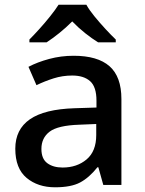

<svg xmlns="http://www.w3.org/2000/svg" viewBox="-20 -786 615 816"><path d="M293 -549Q395 -549 445.5 -504.5Q496 -460 496 -365V0H419L398 -75H394Q359 -31 320.5 -10.5Q282 10 214 10Q141 10 93 -30Q45 -70 45 -154Q45 -236 107 -279Q169 -322 297 -326L390 -329V-358Q390 -417 363 -441Q336 -465 287 -465Q246 -465 208 -453Q170 -441 135 -424L101 -502Q139 -522 189 -535.5Q239 -549 293 -549ZM317 -256Q226 -253 191 -226.5Q156 -200 156 -153Q156 -111 181 -92.5Q206 -74 246 -74Q307 -74 348 -108.5Q389 -143 389 -212V-259ZM347 -766Q359 -744 381.5 -716.5Q404 -689 428.5 -662.5Q453 -636 472 -618V-606H397Q371 -622 342 -645Q313 -668 287 -695Q260 -668 232 -645.5Q204 -623 178 -606H105V-618Q124 -637 147.5 -663Q171 -689 193 -716.5Q215 -744 229 -766Z"/></svg>

Font: Noto Sans Javanese Medium
Style: Regular
Weight: 500
Version: Version 2.004